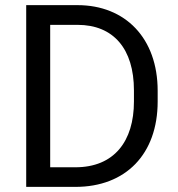

<svg xmlns="http://www.w3.org/2000/svg" viewBox="-20 -731 696 751"><path d="M274.9 0C471.7 0 596.7 -127.9 596.7 -334V-376C596.7 -581.5 470.2 -710.9 283.2 -710.9H82.5V0ZM283.2 -633.8C423.8 -633.8 503.9 -540 503.9 -377.4V-334C503.9 -178.2 426.3 -76.7 274.9 -76.7H176.3V-633.8Z"/></svg>

Font: Nahid
Style: Regular
Weight: 400
Foundry: DejaVu fonts team - Redesigned by Saber Rastikerdar
Version: Version 0.3.0